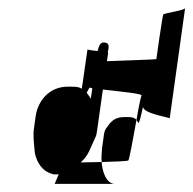

<svg xmlns="http://www.w3.org/2000/svg" viewBox="-20 -500 477 474"><path d="M64 -184C61 -166 64 -146 65 -132C66 -106 82 -83 96 -76C105 -71 112 -68 125 -70L115 -46H264C241 -46 232 -80 231 -100C213 -100 195 -99 179 -99C198 -115 203 -134 215 -160C218 -165 219 -172 220 -180L234 -279C274 -274 337 -269 329 -263C328 -262 322 -235 317 -204C319 -202 319 -200 321 -197C324 -191 333 -237 333 -236C335 -220 390 -212 399 -208L437 -480C436 -474 385 -468 383 -464C381 -460 366 -356 366 -354C366 -353 288 -351 244 -349L247 -369C247 -369 247 -370 246 -370C248 -382 252 -393 239 -395C227 -397 224 -386 221 -374C209 -375 197 -377 196 -378L182 -281C176 -285 168 -286 157 -286H147C103 -286 74 -253 68 -213ZM194 -271 201 -284C202 -283 205 -283 208 -282L204 -256C201 -262 197 -267 194 -271ZM232 -135C231 -125 230 -110 231 -100C265 -101 295 -102 297 -104C299 -106 309 -159 317 -204C313 -209 306 -211 297 -211H287C262 -211 253 -199 242 -183C239 -179 237 -173 236 -163Z"/></svg>

Font: FailCity
Style: OBL
Weight: 400
Version: Version 1